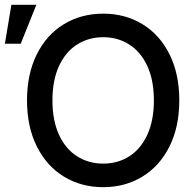

<svg xmlns="http://www.w3.org/2000/svg" viewBox="-36 -774 812 804"><path d="M396.5 9.8Q304.2 9.8 231.7 -34.4Q159.2 -78.6 118.2 -160.9Q77.1 -243.2 77.1 -353.5Q77.1 -464.4 118.2 -546.6Q159.2 -628.9 231.7 -672.9Q304.2 -716.8 396.5 -716.8Q487.8 -716.8 560.3 -672.9Q632.8 -628.9 673.8 -546.6Q714.8 -464.4 714.8 -353.5Q714.8 -243.2 673.8 -160.9Q632.8 -78.6 560.3 -34.4Q487.8 9.8 396.5 9.8ZM396.5 -618.2Q335 -618.2 286.6 -587.4Q238.3 -556.6 210.9 -497.1Q183.6 -437.5 183.6 -353.5Q183.6 -269.5 210.9 -210Q238.3 -150.4 286.6 -119.6Q335 -88.9 396.5 -88.9Q457.5 -88.9 505.6 -119.6Q553.7 -150.4 581.1 -210.2Q608.4 -270 608.4 -353.5Q608.4 -437.5 581.1 -497.1Q553.7 -556.6 505.6 -587.4Q457.5 -618.2 396.5 -618.2ZM11.7 -753.9H116.2L50.8 -590.8H-15.6Z"/></svg>

Font: Pretendard GOV Medium
Style: Regular
Weight: 500
Designer: Base glyphs from Inter by Rasmus Andersson; Hangeul glyphs from Noto Sans CJK(Source Han Sans) by Jang Soo-young and Kan
Foundry: Kil Hyung-jin
Version: Version 1.309